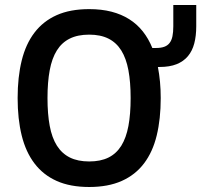

<svg xmlns="http://www.w3.org/2000/svg" viewBox="-20 -726 797 760"><path d="M756.8 -706.1V-622.1Q756.8 -584 749 -554.2Q741.2 -524.4 723.9 -503.7Q706.5 -482.9 679 -471.9Q651.4 -460.9 611.8 -460.9H605Q610.4 -433.1 613.3 -402.3Q616.2 -371.6 616.2 -337.9Q616.2 -254.9 600.3 -189.7Q584.5 -124.5 550 -79.1Q515.6 -33.7 461.9 -9.8Q408.2 14.2 333 14.2Q257.8 14.2 204.3 -9.8Q150.9 -33.7 116.5 -79.1Q82 -124.5 65.9 -189.7Q49.8 -254.9 49.8 -337.9Q49.8 -420.9 65.9 -486.3Q82 -551.8 116.5 -596.9Q150.9 -642.1 204.3 -666Q257.8 -689.9 333 -689.9Q381.8 -689.9 421.4 -679.7Q460.9 -669.4 491.7 -649.9Q522.5 -630.4 545.2 -601.8Q567.9 -573.2 583 -536.1H598.1Q617.2 -536.1 630.1 -540.8Q643.1 -545.4 651.1 -555.7Q659.2 -565.9 662.6 -582.3Q666 -598.6 666 -622.1V-706.1ZM497.1 -337.9Q497.1 -400.9 488.3 -448Q479.5 -495.1 460 -526.4Q440.4 -557.6 409.2 -573.2Q377.9 -588.9 333 -588.9Q287.6 -588.9 256.1 -573.2Q224.6 -557.6 205.1 -526.4Q185.5 -495.1 176.8 -448Q168 -400.9 168 -337.9Q168 -274.9 176.8 -227.8Q185.5 -180.7 205.3 -149.4Q225.1 -118.2 256.6 -102.5Q288.1 -86.9 333 -86.9Q377.9 -86.9 409.2 -102.3Q440.4 -117.7 460 -148.9Q479.5 -180.2 488.3 -227.3Q497.1 -274.4 497.1 -337.9Z"/></svg>

Font: Lorenzo Sans Medium
Style: Regular
Weight: 500
Foundry: Intel Corporation
Version: Version 1.00; ttfautohint (v1.5)